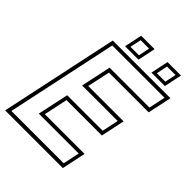

<svg xmlns="http://www.w3.org/2000/svg" viewBox="-251 -951 1071 1071"><g transform="rotate(45 285.0 -415.5)"><path d="M-17 0 132 -700H587L557 -558.5H243.5L214.5 -424H493.5L463.5 -282.5H184.5L154.5 -141.5H468L438 0ZM10 -22.5H422.5L443.5 -120H128.5L168 -304.5H448L468.5 -402H188.5L226.5 -580.5H541L562 -678.5H149.5ZM411 -726 433 -831H539L517 -726ZM203 -726 225 -831H331L309 -726ZM226.5 -745H293.5L307 -811.5H240.5ZM435 -745H501.5L515.5 -811.5H448.5Z"/></g></svg>

Font: Tourney Thin ExtraLight
Style: Italic
Weight: 250
Italic angle: -12°
Version: Version 1.015